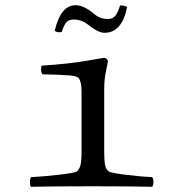

<svg xmlns="http://www.w3.org/2000/svg" viewBox="-20 -715 680 737"><path d="M394 -642Q411 -642 421 -652.5Q431 -663 441 -694Q457 -695 468 -688Q448 -589 381 -589Q357 -589 317 -621Q293 -640 263 -640Q244 -640 234.5 -629Q225 -618 217 -592Q198 -589 190 -597Q213 -695 270 -695Q302 -695 342 -661Q364 -642 394 -642ZM380 -134Q380 -97 383.5 -80.5Q387 -64 398 -57Q406 -51 463.5 -44Q521 -37 564 -35Q569 -30 569 -16Q569 -2 564 2Q478 0 338 0Q183 0 99 2Q95 -2 95 -16Q95 -30 99 -35Q141 -37 204 -44Q267 -51 275 -57Q285 -65 289 -81.5Q293 -98 293 -134V-364Q293 -401 282 -415Q276 -423 247.5 -425.5Q219 -428 142 -430Q134 -446 140 -463Q247 -470 314 -482Q376 -493 380 -493Q385 -493 389.5 -489Q394 -485 394 -480Q394 -474 387 -442.5Q380 -411 380 -372Z"/></svg>

Font: Linux Libertine Mono O
Style: Mono
Weight: 400
Designer: Philipp H. Poll
Foundry: Philipp H. Poll
Version: Version 5.1.7